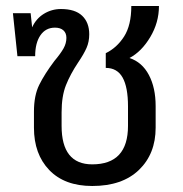

<svg xmlns="http://www.w3.org/2000/svg" viewBox="-20 -608 608 639"><path d="M498 -255V-183Q498 -96 442.5 -42.5Q387 11 287 11Q195 11 144 -42Q93 -95 93 -183V-237Q93 -290 110.5 -325.5Q128 -361 161 -405Q182 -430 191.5 -447Q201 -464 201 -482Q201 -498 191 -507Q181 -516 163 -516Q132 -516 114.5 -490.5Q97 -465 97 -421H38L23 -564H82L87 -517Q100 -546 126 -562Q152 -578 183 -578Q230 -578 253.5 -555.5Q277 -533 277 -494Q277 -469 268 -448.5Q259 -428 240 -400Q214 -361 199.5 -324.5Q185 -288 185 -234V-189Q185 -61 287 -61Q406 -61 406 -189V-254Q406 -318 388 -350Q370 -382 332 -382V-431Q369 -449 393 -486.5Q417 -524 417 -588H509Q509 -533 480 -484.5Q451 -436 411 -415Q453 -401 475.5 -358.5Q498 -316 498 -255Z"/></svg>

Font: FiraGO
Style: Regular
Weight: 400
Designer: bBox Type
Foundry: bBox Type GmbH
Version: Version 1.001;April 20, 2020;FontCreator 12.0.0.2555 64-bit